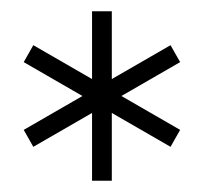

<svg xmlns="http://www.w3.org/2000/svg" viewBox="-20 -720 361 340"><path d="M143 -700H178V-400H143ZM22 -610 39 -640 299 -490 282 -460ZM282 -640 299 -610 39 -460 22 -490Z"/></svg>

Font: Phudu Light Medium
Style: Regular
Weight: 500
Version: Version 1.005;gftools[0.9.23]